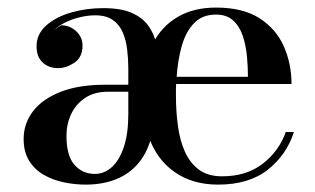

<svg xmlns="http://www.w3.org/2000/svg" viewBox="-20 -490 853 520"><path d="M212 10Q182.5 10 152.8 3.8Q123 -2.5 98.5 -16.5Q74 -30.5 59 -54.5Q44 -78.5 44 -113.5Q44 -155.5 69.5 -188.8Q95 -222 144 -241.2Q193 -260.5 264 -260.5H327.5V-304.5Q327.5 -329.5 324.5 -355Q321.5 -380.5 312.8 -401.5Q304 -422.5 286 -435.5Q268 -448.5 238 -448.5Q219.5 -448.5 200.2 -444.2Q181 -440 163.2 -432.2Q145.5 -424.5 131.8 -413Q118 -401.5 109 -387.5Q116 -399 126 -407.8Q136 -416.5 146 -421.5Q169 -421.5 186.2 -405.5Q203.5 -389.5 203.5 -366.5Q203.5 -335 181.5 -320.2Q159.5 -305.5 137.5 -305.5Q112 -305.5 95.5 -320.8Q79 -336 79 -364.5Q79 -397.5 105 -420.8Q131 -444 172.2 -456Q213.5 -468 259.5 -468Q307.5 -468 337 -455Q366.5 -442 382 -420Q397.5 -398 403.5 -371L393 -370.5Q417.5 -418.5 461 -444Q504.5 -469.5 565 -469.5Q638 -469.5 683 -440.5Q728 -411.5 748.8 -364.2Q769.5 -317 769.5 -262.5H457Q456.5 -255 456.5 -247.2Q456.5 -239.5 456.5 -231.5Q456.5 -187.5 462 -148Q467.5 -108.5 481.2 -78.2Q495 -48 519.2 -30.2Q543.5 -12.5 581.5 -12.5Q647.5 -12.5 691.5 -46.5Q735.5 -80.5 754 -132.5H776Q756.5 -71 705.5 -30.5Q654.5 10 570.5 10Q500.5 10 451.8 -24.8Q403 -59.5 381.5 -123L391 -124Q381 -80 356.5 -50Q332 -20 295.5 -5Q259 10 212 10ZM237 -19Q263 -19 283.5 -38Q304 -57 315.8 -93Q327.5 -129 327.5 -180.5V-241.5H272Q235 -241.5 210 -224.5Q185 -207.5 172.5 -180.5Q160 -153.5 160 -122.5Q160 -68 181.8 -43.5Q203.5 -19 237 -19ZM458.5 -282H651.5Q651.5 -308.5 648.8 -337.8Q646 -367 637.5 -392.8Q629 -418.5 611.5 -434.5Q594 -450.5 565 -450.5Q528 -450.5 505.8 -427.5Q483.5 -404.5 472.5 -366.2Q461.5 -328 458.5 -282Z"/></svg>

Font: Bodoni Moda 11pt Medium
Style: Regular
Weight: 500
Designer: Owen Earl
Foundry: indestructible type
Version: Version 2.004